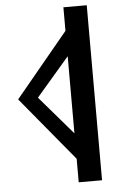

<svg xmlns="http://www.w3.org/2000/svg" viewBox="-57 -889 548 918"><g transform="rotate(-5 216.5 -430.0)"><path d="M29 -430 283 -123V-10H395V-850H283V-737ZM283 -245 124 -430 283 -615Z"/></g></svg>

Font: Ny Stormning
Style: Gr
Weight: 400
Designer: Robert Jablonski, Mew Too
Foundry: Cannot Into Space Fonts
Version: Version 0.90